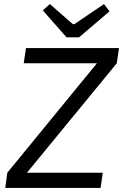

<svg xmlns="http://www.w3.org/2000/svg" viewBox="-20 -927 607 947"><path d="M459 -616 556 -615 112 -74 16 -75ZM487 -75 476 0H6L16 -75ZM567 -690 556 -615H97L108 -690ZM493 -907 520 -871 370 -743H308L191 -876L226 -907L339 -808H347Z"/></svg>

Font: Exo 2
Style: Italic
Weight: 400
Italic angle: -8°
Designer: Natanael Gama
Foundry: Natanael Gama
Version: Version 2.010